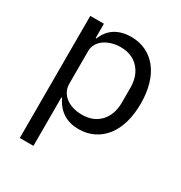

<svg xmlns="http://www.w3.org/2000/svg" viewBox="-170 -652 921 975"><g transform="rotate(30 290.0 -164.0)"><path d="M85 -516H165V-432H169Q189 -481 227.5 -504.5Q266 -528 320 -528Q368 -528 407 -509Q446 -490 473.5 -455Q501 -420 515.5 -370Q530 -320 530 -258Q530 -196 515.5 -146Q501 -96 473.5 -61Q446 -26 407 -7Q368 12 320 12Q215 12 169 -84H165V200H85ZM298 -60Q366 -60 405 -102.5Q444 -145 444 -214V-302Q444 -371 405 -413.5Q366 -456 298 -456Q271 -456 246.5 -448.5Q222 -441 204 -428Q186 -415 175.5 -396.5Q165 -378 165 -357V-165Q165 -140 175.5 -120.5Q186 -101 204 -87.5Q222 -74 246.5 -67Q271 -60 298 -60Z"/></g></svg>

Font: IBM Plex Sans Arabic
Style: Regular
Weight: 400
Designer: Mike Abbink, Paul van der Laan, Pieter van Rosmalen, Wael Morcos, Khajak Apelian
Foundry: Bold Monday
Version: Version 1.005